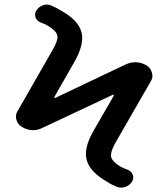

<svg xmlns="http://www.w3.org/2000/svg" viewBox="-20 -779 743 852"><path d="M544.9 -26.4Q561.5 -20.5 568.4 -5.4Q575.2 9.8 567.4 24.4Q557.6 42 538.1 49.8Q528.3 53.7 519.5 53.7Q509.8 53.7 501 50.8Q475.6 41 456.1 28.3Q377.9 -16.6 364.3 -70.3Q361.3 -83 361.3 -95.7Q361.3 -142.6 399.4 -206.1L484.4 -353.5Q485.4 -355.5 483.9 -357.4Q482.4 -359.4 480.5 -358.4L168.9 -211.9Q147.5 -201.2 127 -201.2Q101.6 -201.2 77.1 -215.8Q58.6 -226.6 52.7 -248Q50.8 -254.9 50.8 -261.7Q50.8 -275.4 58.6 -287.1L211.9 -554.7Q235.4 -594.7 235.4 -615.2Q235.4 -618.2 234.4 -621.1Q230.5 -641.6 193.4 -664.1Q178.7 -672.9 162.1 -678.7Q145.5 -684.6 138.7 -699.2Q135.7 -706.1 135.7 -713.9Q135.7 -721.7 139.6 -729.5Q149.4 -747.1 168.9 -754.9Q177.7 -758.8 187 -758.8Q196.3 -758.8 206.1 -754.9Q229.5 -745.1 250 -732.4Q329.1 -688.5 341.8 -634.8Q344.7 -623 344.7 -610.4Q344.7 -563.5 307.6 -500L221.7 -349.6Q220.7 -347.7 222.2 -345.7Q223.6 -343.8 225.6 -344.7L538.1 -493.2Q559.6 -502.9 580.1 -502.9Q605.5 -502.9 629.9 -489.3Q648.4 -477.5 654.3 -456.1Q656.2 -449.2 656.2 -442.4Q656.2 -428.7 648.4 -417L495.1 -150.4Q472.7 -112.3 472.7 -90.8Q472.7 -86.9 472.7 -84Q477.5 -62.5 513.7 -40Q528.3 -32.2 544.9 -26.4Z"/></svg>

Font: Gen Jyuu GothicX Medium
Style: Regular
Weight: 500
Designer: Ryoko NISHIZUKA (kana &amp; ideographs); Paul D. Hunt (Latin, Greek &amp; Cyrillic); Wenlong ZHANG (bopomofo); Sandoll C
Version: Version 1.058.20140828